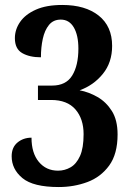

<svg xmlns="http://www.w3.org/2000/svg" viewBox="-20 -744 529 774"><path d="M217 10Q114 10 70.5 -26Q27 -62 27 -114Q27 -150 50.5 -169.5Q74 -189 107 -189Q107 -127 136.5 -91.5Q166 -56 214 -56Q241 -56 264.5 -69.5Q288 -83 302.5 -115Q317 -147 317 -203Q317 -265 284 -303Q251 -341 186 -341H133V-399H190Q246 -399 271 -439.5Q296 -480 296 -548Q296 -602 277.5 -633.5Q259 -665 225 -665Q195 -665 177.5 -643.5Q160 -622 152.5 -587.5Q145 -553 145 -513Q99 -513 69.5 -530Q40 -547 40 -590Q40 -625 61 -655.5Q82 -686 124.5 -705Q167 -724 231 -724Q324 -724 378 -681Q432 -638 432 -559Q432 -492 394.5 -446Q357 -400 301 -380Q338 -373 373 -353Q408 -333 431 -296.5Q454 -260 454 -202Q454 -123 420 -76.5Q386 -30 332 -10Q278 10 217 10Z"/></svg>

Font: Noto Serif Khmer Condensed
Style: Bold
Weight: 700
Width: 3
Designer: Danh Hong and the Monotype Design Team
Foundry: Monotype Imaging Inc.
Version: Version 2.004; ttfautohint (v1.8.4.7-5d5b)